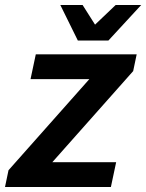

<svg xmlns="http://www.w3.org/2000/svg" viewBox="-59 -747 584 767"><path d="M-39 0 -25 -67 298 -431H63L84 -530H487L473 -463L150 -99H405L384 0ZM288 -585 297 -626 403 -727H505L374 -585ZM252 -585 182 -727H271L335 -626L338 -585Z"/></svg>

Font: Radio Canada Big Medium
Style: Italic
Weight: 500
Italic angle: -12°
Designer: Étienne Aubert Bonn
Foundry: Coppers and Brasses
Version: Version 1.001